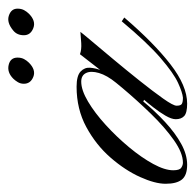

<svg xmlns="http://www.w3.org/2000/svg" viewBox="-66 -440 464 455"><g transform="rotate(-90 165.5 -212.0)"><path d="M218 -184Q214 -176 206.5 -170Q199 -164 195.5 -162.5Q192 -161 197 -168Q215 -190 220.5 -209Q226 -228 220.5 -239.5Q215 -251 200 -251Q180 -251 153 -235Q126 -219 97.5 -193Q69 -167 44.5 -137.5Q20 -108 5 -80.5Q-10 -53 -10 -33Q-10 -18 -4 -14Q2 -10 8 -10Q31 -10 61.5 -31.5Q92 -53 124 -86Q156 -119 185 -153.5Q214 -188 235.5 -216Q257 -244 265 -254Q276 -250 291.5 -251Q307 -252 318 -253Q316 -250 297.5 -228Q279 -206 253.5 -175.5Q228 -145 202.5 -113Q177 -81 160 -57Q143 -33 143 -25Q143 -15 147.5 -12.5Q152 -10 162 -10Q174 -11 197 -21.5Q220 -32 256 -63Q292 -94 343 -155Q343 -155 347.5 -152Q352 -149 352 -149Q292 -79 241 -39.5Q190 0 148 0Q126 0 118.5 -7Q111 -14 111 -27Q111 -37 119.5 -51.5Q128 -66 139 -80Q150 -94 157 -102Q157 -102 155 -103Q153 -104 153 -104Q130 -76 104 -52Q78 -28 52.5 -14Q27 0 3 0Q-22 0 -32 -12.5Q-42 -25 -42 -51Q-42 -76 -26 -111.5Q-10 -147 20 -181.5Q50 -216 92.5 -239Q135 -262 188 -262Q214 -262 224 -252.5Q234 -243 233 -230Q232 -217 227 -204Q222 -191 218 -184ZM361 -375Q344 -358 327 -364.5Q310 -371 310 -387Q310 -403 321 -412Q340 -428 356.5 -422.5Q373 -417 373 -402Q373 -393 369.5 -386.5Q366 -380 361 -375ZM245 -375Q228 -358 211.5 -364.5Q195 -371 195 -387Q195 -395 199 -401.5Q203 -408 207 -412Q222 -427 239.5 -423Q257 -419 257 -402Q257 -393 253.5 -386.5Q250 -380 245 -375Z"/></g></svg>

Font: Kapakana
Style: Regular
Weight: 400
Designer: Kousuke Nagai
Version: Version 1.002